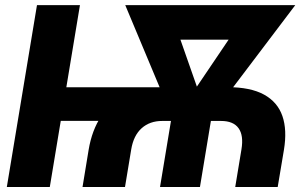

<svg xmlns="http://www.w3.org/2000/svg" viewBox="-20 -748 1226 768"><path d="M310.1 0 334.5 -148.4Q347.7 -228 385.5 -284.2Q423.3 -340.3 487.3 -369.9Q551.3 -399.4 643.1 -399.4H889.6Q981.9 -399.4 1036.1 -369.6Q1090.3 -339.8 1109.6 -283.9Q1128.9 -228 1115.7 -148.4L1090.8 0H920.9L945.8 -150.4Q955.1 -206.1 934.3 -235.1Q913.6 -264.2 863.8 -264.2H628.9Q579.1 -264.2 546.6 -235.1Q514.2 -206.1 504.9 -150.4L480 0ZM7.3 0 127.9 -727.5H299.8L179.2 0ZM189.9 -264.6 212.4 -398.9H677.2L654.8 -264.6ZM620.1 0 673.8 -324.2H833.5L779.8 0ZM675.3 -263.2 481 -727.5H653.3L785.2 -351.1L760.3 -263.2ZM725.6 -263.2 735.4 -354 987.8 -727.5H1161.1L810.5 -264.2ZM580.1 -589.4 603 -727.5H1038.6L1015.6 -589.4Z"/></svg>

Font: Inter 24pt ExtraBold
Style: Italic
Weight: 800
Italic angle: -9.3988°
Designer: Rasmus Andersson
Foundry: rsms
Version: Version 4.001;git-66647c0bb